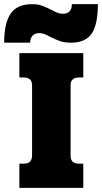

<svg xmlns="http://www.w3.org/2000/svg" viewBox="-78 -902 490 922"><path d="M76 -882Q104 -882 124.5 -874.5Q145 -867 170 -854Q173 -852 184.5 -846.5Q196 -841 205.5 -838.5Q215 -836 224 -836Q267 -836 267 -882H392Q392 -785 362.5 -741Q333 -697 262 -697Q232 -697 210.5 -704.5Q189 -712 163 -725Q147 -734 135 -738.5Q123 -743 111 -743Q90 -743 78.5 -731Q67 -719 67 -697H-58Q-58 -792 -26.5 -837Q5 -882 76 -882ZM15 -116H35Q57 -116 66.5 -126Q76 -136 76 -156V-493Q76 -530 35 -530H15V-647H322V-530H302Q261 -530 261 -493V-153Q261 -116 302 -116H322V0H15Z"/></svg>

Font: Pridi
Style: Bold
Weight: 700
Designer: Katatrad Team
Foundry: CadsonDemak
Version: Version 1.001